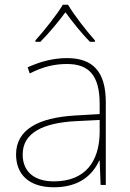

<svg xmlns="http://www.w3.org/2000/svg" viewBox="-20 -783 551 813"><path d="M268 -763H246C222 -722 167 -653 130 -612V-606H151C188 -643 229 -693 257 -731C285 -693 324 -643 361 -606H382V-612C345 -653 292 -722 268 -763ZM264 -537C205 -537 150 -522 97 -498L106 -472C163 -501 211 -512 264 -512C357 -512 402 -463 402 -343V-300L299 -294C142 -285 48 -234 48 -129C48 -45 102 10 208 10C316 10 372 -42 400 -103H402L406 0H428V-350C428 -480 373 -537 264 -537ZM301 -270 402 -275V-220C400 -99 341 -15 208 -15C123 -15 76 -58 76 -129C76 -222 165 -263 301 -270Z"/></svg>

Font: Noto Sans Arabic Thin
Style: Regular
Weight: 100
Designer: Monotype Design Team, Nadine Chahine, Nizar Qandah and Khaled Hosny
Foundry: Monotype Imaging Inc.
Version: Version 2.012